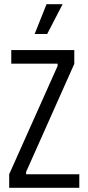

<svg xmlns="http://www.w3.org/2000/svg" viewBox="-20 -900 424 920"><path d="M24 0V-65L256 -584V-595H34V-660H336V-594L105 -76V-65H360V0ZM206 -737H146L203 -880H280Z"/></svg>

Font: Bricolage Grotesque 12pt Condensed Light
Style: Regular
Weight: 300
Width: 3
Designer: Mathieu Triay
Foundry: Atelier Triay
Version: Version 1.001; ttfautohint (v1.8.4.7-5d5b);gftools[0.9.33.de